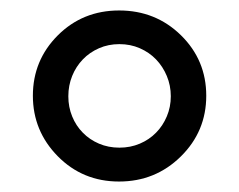

<svg xmlns="http://www.w3.org/2000/svg" viewBox="-20 -746 454 365"><path d="M117.2 -601.6Q109.9 -583.5 109.9 -563Q109.9 -542.5 117.2 -524.7Q124.5 -506.8 137.5 -493.7Q150.4 -480.5 168.2 -472.9Q186 -465.3 207 -465.3Q228 -465.3 245.8 -472.9Q263.7 -480.5 276.6 -493.7Q289.6 -506.8 297.1 -524.7Q304.7 -542.5 304.7 -563Q304.7 -583.5 297.1 -601.6Q289.6 -619.6 276.6 -633.1Q263.7 -646.5 245.8 -654.3Q228 -662.1 207 -662.1Q186 -662.1 168.2 -654.3Q150.4 -646.5 137.5 -633.1Q124.5 -619.6 117.2 -601.6ZM42.5 -564Q42.5 -631.3 89.8 -678.7Q137.2 -726.1 206.5 -726.1Q275.9 -726.1 324 -679Q372.1 -631.8 372.1 -564Q372.1 -496.1 323.7 -448.5Q275.4 -400.9 206.3 -400.9Q137.2 -400.9 89.8 -449Q42.5 -497.1 42.5 -564Z"/></svg>

Font: Lato-Medium
Style: Regular
Weight: 500
Designer: Lukasz Dziedzic
Foundry: tyPoland Lukasz Dziedzic
Version: Version 2.006; 2014-01-15